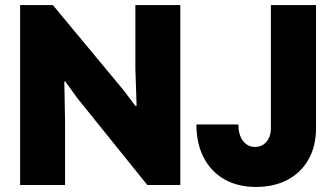

<svg xmlns="http://www.w3.org/2000/svg" viewBox="-20 -740 1345 768"><path d="M60.5 0V-719.7H191.4L473.6 -379.9L521.5 -316.4H526.4L521.5 -465.8V-719.7H701.2V0H569.3L289.1 -347.7L241.2 -414.1H237.3L240.2 -253.9V0ZM1003.9 7.8Q930.7 7.8 877.2 -22.9Q823.7 -53.7 794.7 -109.9Q765.6 -166 765.6 -242.2H933.6Q933.6 -200.7 951.9 -176.5Q970.2 -152.3 1000 -152.3Q1019 -152.3 1033.2 -161.6Q1047.4 -170.9 1055.4 -187.5Q1063.5 -204.1 1063.5 -225.6V-719.7H1244.1V-227.5Q1244.1 -155.8 1214.4 -102.8Q1184.6 -49.8 1130.6 -21Q1076.7 7.8 1003.9 7.8Z"/></svg>

Font: Reddit Sans Black
Style: Regular
Weight: 900
Version: Version 1.014